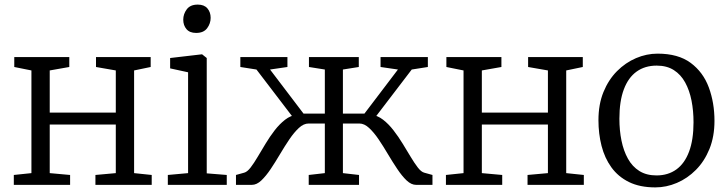

<svg xmlns="http://www.w3.org/2000/svg" viewBox="-20 -803 3159 834"><path d="M40 0V-43L116.5 -51V-497L42 -512V-555H281V-512L196 -497V-314H483V-497L397 -512V-555H634.5V-512L562.5 -497V-51L639 -43V0H394.5V-43L483 -51V-262H196V-51L284.5 -43V0Z M709 0V-43L797 -51V-489L719 -506V-551L856 -567H858L878 -551V-50L965 -43V0ZM831.5 -660Q804 -660 790 -676.5Q776 -693 776 -717.5Q776 -742 791.2 -762.5Q806.5 -783 838.5 -783H839.5Q867 -783 881 -766.5Q895 -750 895 -725.5Q895 -701 879.8 -680.5Q864.5 -660 832.5 -660Z M1005 0V-43L1041 -53Q1054 -56.5 1068.5 -75.2Q1083 -94 1099.2 -121.5Q1115.5 -149 1133.8 -179.2Q1152 -209.5 1173.2 -237Q1194.5 -264.5 1218.5 -283Q1242.5 -301.5 1270 -305V-270.5L1094 -501L1024 -512V-555H1228.5V-512L1153 -501L1298.5 -309.5H1391V-501L1322 -512V-555H1538.5V-512L1469.5 -501V-309.5H1563L1708.5 -501L1633 -512V-555H1838.5V-512L1768.5 -501L1592.5 -270.5V-305Q1620 -301.5 1644 -283Q1668 -264.5 1689.2 -237Q1710.5 -209.5 1729 -179.2Q1747.5 -149 1764 -121.5Q1780.5 -94 1795 -75.2Q1809.5 -56.5 1822.5 -53L1858.5 -43V0H1787.5Q1766.5 0 1746.2 -19.2Q1726 -38.5 1705.8 -68.8Q1685.5 -99 1665.2 -133.2Q1645 -167.5 1624.5 -197.8Q1604 -228 1583.2 -247.2Q1562.5 -266.5 1541 -266.5H1469.5V-51L1539.5 -43V0H1321V-43L1391 -51V-266.5H1320.5Q1299 -266.5 1278.2 -247.2Q1257.5 -228 1237 -197.8Q1216.5 -167.5 1196.2 -133.2Q1176 -99 1155.8 -68.8Q1135.5 -38.5 1115.2 -19.2Q1095 0 1074 0Z M1917 0V-43L1993.5 -51V-497L1919 -512V-555H2158V-512L2073 -497V-314H2360V-497L2274 -512V-555H2511.5V-512L2439.5 -497V-51L2516 -43V0H2271.5V-43L2360 -51V-262H2073V-51L2161.5 -43V0Z M2579.5 -281Q2579.5 -349.5 2601.2 -403Q2623 -456.5 2660 -493.8Q2697 -531 2742.8 -550.5Q2788.5 -570 2836.5 -570Q2926 -570 2980.2 -529.8Q3034.5 -489.5 3059 -423Q3083.5 -356.5 3083.5 -278Q3083.5 -210 3061.8 -156.2Q3040 -102.5 3003 -65.2Q2966 -28 2920.2 -8.5Q2874.5 11 2826.5 11Q2759.5 11 2712.2 -12.2Q2665 -35.5 2635.8 -76Q2606.5 -116.5 2593 -169.2Q2579.5 -222 2579.5 -281ZM2831.5 -41Q2882 -41 2918 -67Q2954 -93 2973.2 -144.5Q2992.5 -196 2992.5 -272Q2992.5 -321.5 2983.8 -366Q2975 -410.5 2956.2 -444.8Q2937.5 -479 2907 -498.5Q2876.5 -518 2832.5 -518Q2781.5 -518 2745.2 -492Q2709 -466 2689.8 -414.8Q2670.5 -363.5 2670.5 -287Q2670.5 -237 2679.5 -192.5Q2688.5 -148 2707.5 -113.8Q2726.5 -79.5 2757.2 -60.2Q2788 -41 2831.5 -41Z"/></svg>

Font: Merriweather Light
Style: Regular
Weight: 300
Designer: Eben Sorkin
Foundry: Eben Sorkin
Version: Version 2.100